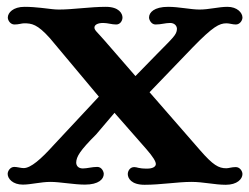

<svg xmlns="http://www.w3.org/2000/svg" viewBox="-20 -522 716 551"><path d="M2 -22.9C2 -8.8 17.1 7.8 45.4 7.8C68.8 7.8 96.7 0 125 0C151.9 0 192.4 7.8 223.6 7.8C263.7 7.8 277.8 -8.3 277.8 -22.9C277.8 -29.3 272 -43 259.3 -43C243.7 -43 230.5 -38.6 217.8 -38.6C204.1 -38.6 198.7 -46.9 198.7 -55.7C199.2 -72.3 209 -89.4 255.9 -136.2L308.6 -198.2L399.9 -94.2C419.4 -71.8 427.2 -58.6 427.2 -51.3C427.2 -43.5 418 -38.1 402.3 -38.1C376 -38.1 374.5 -42.5 365.2 -42.5C352.5 -42.5 346.7 -30.8 346.7 -22.5C346.7 -10.7 356.4 8.3 395 8.3C441.4 8.3 489.7 0 529.3 0C564 0 595.7 8.3 627.9 8.3C660.6 8.3 675.8 -8.3 675.8 -22.5C675.8 -30.8 668.5 -42.5 656.7 -42.5C644.5 -42.5 636.7 -39.1 629.4 -39.1C607.4 -39.1 591.3 -48.3 554.7 -90.3L409.2 -257.3L533.7 -386.7C591.3 -445.8 609.4 -455.1 629.9 -455.1C638.7 -455.1 647.5 -451.7 656.7 -451.7C668.5 -451.7 675.8 -463.4 675.8 -471.7C675.8 -485.4 660.6 -502.4 632.8 -502.4C607.4 -502.4 580.1 -494.6 552.7 -494.6C526.9 -494.6 494.1 -502.4 462.4 -502.4C422.4 -502.4 407.7 -486.3 407.7 -471.7C407.7 -465.3 414.1 -451.7 426.3 -451.7C442.9 -451.7 454.1 -456.1 468.3 -456.1C481.4 -456.1 487.8 -447.3 487.8 -439C487.3 -421.9 476.1 -413.6 429.7 -366.2L368.7 -303.7L278.3 -407.7C258.8 -430.2 251 -435.1 251 -442.9C251 -450.7 260.3 -456.1 275.9 -456.1C289.6 -456.1 300.3 -451.7 313.5 -451.7C325.7 -451.7 331.5 -463.4 331.5 -471.7C331.5 -482.9 321.8 -502.4 283.7 -502.4C238.3 -502.4 189.9 -494.6 148.9 -494.6C135.7 -494.6 123.5 -496.6 110.8 -498L97.7 -499.5C82.5 -501 68.8 -502.4 50.3 -502.4C17.6 -502.4 2.4 -485.4 2.4 -471.7C2.4 -463.4 9.8 -451.7 21.5 -451.7C33.7 -451.7 42.5 -455.1 48.8 -455.1C70.8 -455.1 86.9 -453.1 123.5 -412.1L263.7 -244.6L134.3 -106C97.7 -65.4 68.4 -39.6 47.9 -39.6C40 -39.6 29.3 -43 21 -43C9.3 -43 2 -31.2 2 -22.9Z"/></svg>

Font: Stoke
Style: Regular
Weight: 400
Designer: Nicole Fally
Foundry: Nicole Fally
Version: Version 1.002